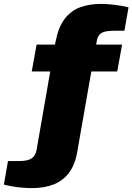

<svg xmlns="http://www.w3.org/2000/svg" viewBox="-111 -757 680 986"><path d="M53 209Q33 209 6.5 207Q-20 205 -46 200.5Q-72 196 -91 191L-70 70H-12Q32 70 52 56Q72 42 77 12L147 -390H52L77 -528H171L175 -546Q189 -618 221 -660Q253 -702 300.5 -719.5Q348 -737 408 -737Q429 -737 455.5 -734.5Q482 -732 507 -728Q532 -724 549 -719L528 -599H473Q428 -599 409 -587Q390 -575 386 -546L383 -528H516L491 -390H358L286 21Q275 88 244 129.5Q213 171 165 190Q117 209 53 209Z"/></svg>

Font: Archivo SemiExpanded Black
Style: Italic
Weight: 900
Width: 6
Italic angle: -10°
Designer: Hector Gatti
Foundry: Omnibus-Type
Version: Version 2.001